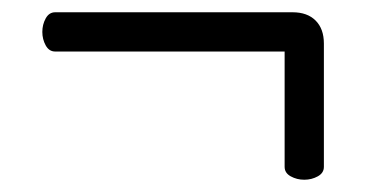

<svg xmlns="http://www.w3.org/2000/svg" viewBox="-20 -393 630 313"><path d="M444 -309H70Q60 -309 54.5 -319Q49 -329 49 -341Q49 -353 54.5 -363Q60 -373 70 -373H457Q481 -373 494.5 -359.5Q508 -346 508 -322V-121Q508 -111 498 -105.5Q488 -100 476 -100Q464 -100 454 -105.5Q444 -111 444 -121Z"/></svg>

Font: LXGW WenKai Lite
Style: Regular
Weight: 400
Designer: LXGW / Fontworks Inc.
Foundry: LXGW / Fontworks Inc.
Version: Version 1.511; March 25, 2025